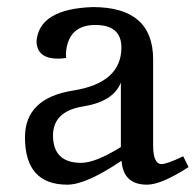

<svg xmlns="http://www.w3.org/2000/svg" viewBox="-20 -499 540 529"><path d="M203.6 -50.3Q242.7 -50.3 313 -93.8V-271.5Q292.5 -219.2 209.2 -205.8Q126 -192.4 126 -125.5Q126.5 -50.3 203.6 -50.3ZM385.3 9.8Q319.3 9.8 314.9 -56.2Q217.3 9.8 165.5 9.8Q48.8 9.8 48.8 -120.6Q48.8 -228.5 181.4 -249.5Q314 -270.5 314.5 -367.7Q314.5 -430.2 242.7 -430.2Q167.5 -430.2 161.6 -352.5Q161.6 -343.3 162.6 -339.4Q149.9 -337.4 140.1 -337.4Q82 -337.4 80.6 -384.8Q87.4 -474.6 235.8 -479.5Q401.9 -479.5 401.9 -335.4V-98.6Q401.9 -46.9 425.3 -46.9Q440.9 -47.4 484.9 -68.4L499.5 -38.6Q424.3 9.8 385.3 9.8Z"/></svg>

Font: Kelvinch
Style: Regular
Weight: 400
Designer: Paul James MIller
Foundry: High-Logic / Made with FontCreator
Version: Version 3.30 September 23, 2016